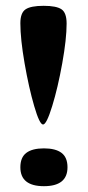

<svg xmlns="http://www.w3.org/2000/svg" viewBox="-20 -630 302 660"><path d="M128 -202Q116 -202 97.5 -265.5Q79 -329 64.5 -412.5Q50 -496 50 -550Q50 -586 68 -598Q86 -610 130 -610Q174 -610 191.5 -598Q209 -586 209 -549Q209 -496 194 -412.5Q179 -329 159.5 -265.5Q140 -202 128 -202ZM212 -55Q212 -89 191.5 -104.5Q171 -120 131 -120Q91 -120 70.5 -104.5Q50 -89 50 -55Q50 10 131 10Q212 10 212 -55Z"/></svg>

Font: Red Rose Bold
Style: Regular
Weight: 700
Designer: jaikishan Patel
Version: Version 1.000